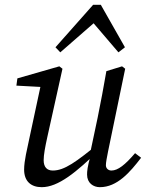

<svg xmlns="http://www.w3.org/2000/svg" viewBox="-20 -763 612 796"><path d="M153 13C221 13 296 -48 394 -144H401L394 -172C295 -91 247 -56 199 -56C175 -56 161 -70 161 -99C161 -121 167 -153 176 -194L239 -478L226 -488L52 -438L48 -408L159 -402L152 -424L101 -186C93 -147 80 -97 80 -60C80 -11 109 13 153 13ZM394 13C466 13 519 -49 565 -109L540 -128C499 -80 469 -56 442 -56C430 -56 419 -64 419 -78C419 -89 423 -110 428 -135L499 -478L486 -488L421 -468C410 -404 398 -340 385 -276L352 -120H356C342 -70 341 -53 341 -39C341 -4 367 13 394 13ZM471 -546 498 -567 398 -743H366L210 -567L230 -546L395 -690H348L471 -546Z"/></svg>

Font: Source Serif 4 Variable
Style: Italic
Weight: 400
Italic angle: -12°
Designer: Frank Grießhammer
Foundry: Adobe Systems Incorporated
Version: Version 4.004;hotconv 1.0.116;makeotfexe 2.5.65601